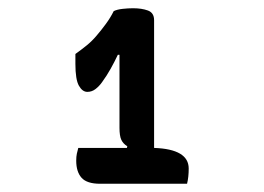

<svg xmlns="http://www.w3.org/2000/svg" viewBox="-20 -808 640 466"><path d="M170 -449H288L289 -453Q279 -459 274.5 -468.5Q270 -478 270 -498V-675H266Q258 -658 248.5 -641Q239 -624 228 -609Q221 -599 212 -592Q203 -585 192 -585Q180 -585 171.5 -600Q163 -615 163 -653V-677Q177 -687 190 -697.5Q203 -708 214 -721Q226 -735 237 -750Q248 -765 256 -781Q264 -785 277.5 -786.5Q291 -788 303 -788Q324 -788 339 -782.5Q354 -777 354 -759V-449Q438 -446 438 -399Q438 -378 434 -362H223Q191 -362 178 -376.5Q165 -391 165 -418Q165 -428 166.5 -435Q168 -442 170 -449Z"/></svg>

Font: Recursive Mn Csl St Med
Style: Regular
Weight: 500
Monospace: yes
Version: Version 1.079;hotconv 1.0.112;makeotfexe 2.5.65598; ttfautoh